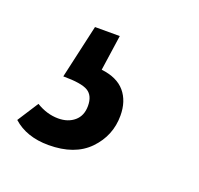

<svg xmlns="http://www.w3.org/2000/svg" viewBox="-98 -82 401 386"><g transform="rotate(20 102.5 111.5)"><path d="M88 60Q122 64 138.5 83.5Q155 103 155 134Q155 177 125 208Q95 239 39 239Q-8 239 -37 213L-8 168Q15 182 39 182Q60 182 73.5 170.5Q87 159 87 138Q87 116 73 107.5Q59 99 20 99L46 -16H99Z"/></g></svg>

Font: Fira Sans Compressed
Style: Italic
Weight: 400
Width: 1
Italic angle: -8°
Designer: bBox Type GmbH & Carrois Corporate GbR & Edenspiekermann AG
Foundry: bBox Type GmbH & Carrois Corporate GbR & Edenspiekermann AG
Version: Version 4.301